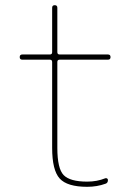

<svg xmlns="http://www.w3.org/2000/svg" viewBox="-20 -710 527 740"><path d="M66 -480Q56 -480 56 -490Q56 -500 66 -500H172Q181 -500 181 -509V-680Q181 -690 191 -690Q201 -690 201 -680V-509Q201 -500 210 -500H396Q406 -500 406 -490Q406 -480 396 -480H210Q201 -480 201 -471V-140Q201 -60 225.5 -35Q250 -10 316 -10Q354 -10 386 -23Q390 -24 393 -22Q396 -20 396 -16Q396 -5 387 -2Q354 10 316 10Q239 10 210 -22Q181 -54 181 -140V-471Q181 -480 172 -480Z"/></svg>

Font: Rounded Mplus 1c Thin
Style: Regular
Weight: 250
Version: Version 1.059.20150529